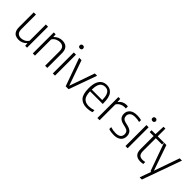

<svg xmlns="http://www.w3.org/2000/svg" viewBox="199 -2017 3502 3502"><g transform="rotate(45 1950.0 -266.0)"><path d="M224 9Q179.5 9 144.2 -7.5Q109 -24 88.8 -62.8Q68.5 -101.5 68.5 -167.5V-541.5H125V-169Q125 -98 155.5 -70.5Q186 -43 234.5 -43Q269 -43 311 -61Q353 -79 381 -123V-541.5H437.5V0H389L384.5 -60H380Q348.5 -25 308 -8Q267.5 9 224 9Z M585.5 0V-541.5H634L638 -479.5H643Q673.5 -513 714.5 -531.2Q755.5 -549.5 802.5 -549.5Q847.5 -549.5 883.2 -532.8Q919 -516 939.2 -477.5Q959.5 -439 959.5 -373.5V0H903V-371Q903 -442 872.5 -469.8Q842 -497.5 791.5 -497.5Q756 -497.5 713.5 -479.8Q671 -462 642 -417V0Z M1102 0V-541.5H1158.5V0ZM1130 -670Q1110 -670 1098.5 -681Q1087 -692 1087 -710.5Q1087 -729.5 1098.5 -741Q1110 -752.5 1130 -752.5Q1150 -752.5 1161.5 -741Q1173 -729.5 1173 -710.5Q1173 -692 1161.5 -681Q1150 -670 1130 -670Z M1434 0 1240 -541.5H1301L1472.5 -52.5L1644 -541.5H1703L1509 0Z M1984.5 9.5Q1872 9.5 1813.2 -54.5Q1754.5 -118.5 1754.5 -271Q1754.5 -370 1779.2 -431.5Q1804 -493 1848.2 -521.2Q1892.5 -549.5 1951.5 -549.5Q2039 -549.5 2089.2 -484.8Q2139.5 -420 2139.5 -270V-250H1813Q1815.5 -132.5 1859.8 -86.2Q1904 -40 1990 -40Q2043 -40 2114 -62V-12Q2078.5 -0.5 2047 4.5Q2015.5 9.5 1984.5 9.5ZM1951.5 -504Q1911.5 -504 1880.8 -484.8Q1850 -465.5 1832.2 -419.8Q1814.5 -374 1813 -294H2083Q2082 -374 2065.5 -419.8Q2049 -465.5 2020 -484.8Q1991 -504 1951.5 -504Z M2252 0V-541.5H2300L2304.5 -468H2309.5Q2336.5 -507 2376.8 -526.5Q2417 -546 2460 -546Q2479.5 -546 2495.5 -543V-489Q2486 -490 2477.2 -490.5Q2468.5 -491 2457.5 -491Q2417 -491 2375.2 -469.5Q2333.5 -448 2308.5 -405.5V0Z M2678.5 9.5Q2609 9.5 2547.5 -11V-61Q2584 -49.5 2615.2 -44.5Q2646.5 -39.5 2678.5 -39.5Q2746.5 -39.5 2780 -66Q2813.5 -92.5 2813.5 -141.5Q2813.5 -184.5 2792.2 -206.8Q2771 -229 2726 -240L2666 -254Q2596 -271.5 2567 -307.2Q2538 -343 2538 -398.5Q2538 -464 2586 -506.8Q2634 -549.5 2729.5 -549.5Q2760.5 -549.5 2788 -546Q2815.5 -542.5 2841.5 -536V-486Q2811.5 -494 2785.5 -497.2Q2759.5 -500.5 2730.5 -500.5Q2657 -500.5 2625 -471.2Q2593 -442 2593 -400Q2593 -362.5 2612.8 -339.2Q2632.5 -316 2678 -305L2737.5 -291Q2810.5 -273 2839.5 -237Q2868.5 -201 2868.5 -144.5Q2868.5 -72.5 2819.5 -31.5Q2770.5 9.5 2678.5 9.5Z M2975.5 0V-541.5H3032V0ZM3003.5 -670Q2983.5 -670 2972 -681Q2960.5 -692 2960.5 -710.5Q2960.5 -729.5 2972 -741Q2983.5 -752.5 3003.5 -752.5Q3023.5 -752.5 3035 -741Q3046.5 -729.5 3046.5 -710.5Q3046.5 -692 3035 -681Q3023.5 -670 3003.5 -670Z M3364.5 9Q3291.5 9 3250.2 -29.5Q3209 -68 3209 -156V-492.5H3108V-541.5H3209L3217.5 -740H3266V-541.5H3427.5V-492.5H3266V-164.5Q3266 -96 3293 -69Q3320 -42 3374 -42Q3401 -42 3436.5 -50V1Q3400 9 3364.5 9Z M3623 0 3429 -541.5H3490L3660.5 -49.5L3833 -541.5H3892L3619 220H3561.5L3641 0Z"/></g></svg>

Font: Encode Sans Semi Condensed Light
Style: Regular
Weight: 300
Width: 4
Designer: Multiple Designers
Foundry: Impallari Type
Version: Version 3.000; ttfautohint (v1.8.3) -l 8 -r 50 -G 200 -x 14 